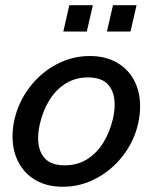

<svg xmlns="http://www.w3.org/2000/svg" viewBox="-20 -710 590 740"><path d="M28.3 -184.6Q28.3 -217.8 36.1 -251Q51.8 -317.9 94 -373.5Q136.2 -429.2 197 -461.7Q257.8 -494.1 326.2 -494.1Q386.2 -494.1 430.2 -469Q474.1 -443.8 497.1 -399.9Q520 -356 520 -299.8Q520 -266.1 512.2 -232.9Q497.1 -166.5 454.6 -110.8Q412.1 -55.2 351.3 -22.7Q290.5 9.8 222.2 9.8Q161.6 9.8 117.9 -15.4Q74.2 -40.5 51.3 -84.5Q28.3 -128.4 28.3 -184.6ZM415 -251Q421.9 -281.2 421.9 -307.1Q421.9 -355 397.2 -383.3Q372.6 -411.6 318.8 -411.6Q270 -411.6 232.2 -387.5Q194.3 -363.3 169.7 -322.8Q145 -282.2 133.8 -232.9Q127 -202.6 127 -176.8Q127 -129.4 151.6 -101.1Q176.3 -72.8 229.5 -72.8Q278.8 -72.8 316.7 -96.9Q354.5 -121.1 378.9 -161.4Q403.3 -201.7 415 -251ZM224.1 -588.4 247.1 -689.9H337.9L314.5 -588.4ZM392.1 -588.4 415.5 -689.9H506.3L482.9 -588.4Z"/></svg>

Font: Acari Sans Medium
Style: Italic
Weight: 500
Italic angle: -13°
Designer: Alfredo Marco Pradil and Stefan Peev
Foundry: Hanken Design Co.
Version: Version 1.045